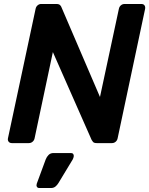

<svg xmlns="http://www.w3.org/2000/svg" viewBox="-20 -720 751 966"><path d="M40 0Q29 0 23.5 -7Q18 -14 20 -24L159 -675Q161 -686 169 -693Q177 -700 187 -700H263Q277 -700 282.5 -694Q288 -688 289 -684L483 -232L578 -675Q580 -686 588 -693Q596 -700 607 -700H691Q702 -700 707 -693Q712 -686 710 -675L572 -25Q570 -14 562 -7Q554 0 543 0H467Q453 0 448 -6Q443 -12 441 -16L246 -458L154 -24Q152 -14 144 -7Q136 0 125 0ZM178 226Q169 226 165.5 219.5Q162 213 165 204L210 82Q215 69 224.5 59.5Q234 50 249 50H337Q345 50 348.5 55Q352 60 351 67Q350 74 346 82L274 201Q268 211 259 218.5Q250 226 236 226Z"/></svg>

Font: Rubik Medium
Style: Italic
Weight: 500
Italic angle: -12°
Designer: Hubert and Fischer
Foundry: Hubert and Fischer
Version: Version 2.300;gftools[0.9.30]